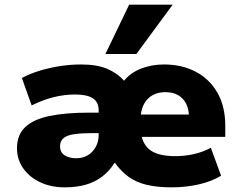

<svg xmlns="http://www.w3.org/2000/svg" viewBox="-20 -794 1029 825"><path d="M258 11Q199 11 152.5 -11Q106 -33 79.5 -71Q53 -109 53 -157Q53 -214 88 -247.5Q123 -281 192 -295.5Q261 -310 362 -310H431V-222H376Q330 -222 299 -217.5Q268 -213 253 -200.5Q238 -188 238 -166Q238 -139 258 -126.5Q278 -114 307 -114Q336 -114 357.5 -127Q379 -140 391.5 -163Q404 -186 404 -214V-319Q404 -356 378.5 -372Q353 -388 303 -388Q257 -388 210.5 -376.5Q164 -365 116 -341L74 -459Q110 -478 151.5 -490.5Q193 -503 238 -510Q283 -517 328 -517Q396 -517 440 -498.5Q484 -480 513 -447Q540 -481 585.5 -499Q631 -517 685 -517Q761 -517 820.5 -486Q880 -455 914 -396Q948 -337 948 -253V-206H561V-302H806L792 -289Q792 -324 780 -348Q768 -372 745.5 -385Q723 -398 691 -398Q641 -398 612.5 -366.5Q584 -335 584 -279V-250Q584 -186 618.5 -154.5Q653 -123 734 -123Q774 -123 813.5 -132Q853 -141 886 -159L930 -39Q889 -14 833.5 -1.5Q778 11 717 11Q655 11 609.5 0Q564 -11 531.5 -35Q499 -59 474 -94H472Q451 -60 420 -36Q389 -12 349 -0.5Q309 11 258 11ZM433 -562 535 -774H722L566 -562Z"/></svg>

Font: Nunito Sans 7pt Black
Style: Regular
Weight: 900
Designer: Vernon Adams
Foundry: Vernon Adams
Version: Version 3.101;gftools[0.9.27]